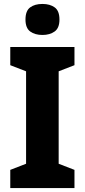

<svg xmlns="http://www.w3.org/2000/svg" viewBox="-20 -952 430 972"><path d="M357 0H32V-92L112 -123V-591L32 -622V-714H357V-622L277 -591V-123L357 -92ZM195 -932Q233 -932 257 -914.5Q281 -897 281 -853Q281 -810 256.5 -792.5Q232 -775 195 -775Q157 -775 133 -792.5Q109 -810 109 -853Q109 -897 132.5 -914.5Q156 -932 195 -932Z"/></svg>

Font: Noto Sans Khmer SemiCondensed ExtraBold
Style: Regular
Weight: 800
Width: 4
Designer: Danh Hong and the Monotype Design Team
Foundry: Monotype Imaging Inc.
Version: Version 2.004